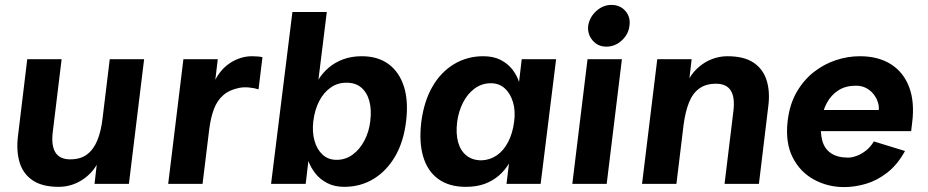

<svg xmlns="http://www.w3.org/2000/svg" viewBox="-20 -749 3781 782"><path d="M567 -508 505 0H365L374 -78Q364 -60 348 -43.5Q332 -27 312 -14.5Q292 -2 268.5 5Q245 12 219 12Q152 12 113 -14.5Q74 -41 60 -87Q46 -133 53 -193L91 -508H231L195 -212Q188 -157 205.5 -128.5Q223 -100 266 -100Q308 -100 334.5 -120Q361 -140 376.5 -177.5Q392 -215 398 -269L427 -508Z M665 0 727 -508H867L857 -424Q867 -444 882 -461.5Q897 -479 916.5 -492Q936 -505 959 -512.5Q982 -520 1007 -520Q1015 -520 1029 -519Q1043 -518 1049 -516L1033 -385Q1019 -390 996 -392.5Q973 -395 954 -391Q914 -383 889 -361Q864 -339 851 -304Q838 -269 832 -221L805 0Z M1277 -425Q1294 -452 1319 -473.5Q1344 -495 1378 -507.5Q1412 -520 1453 -520Q1519 -520 1562.5 -488Q1606 -456 1625 -397Q1644 -338 1634 -255Q1624 -171 1589 -111.5Q1554 -52 1501 -20Q1448 12 1382 12Q1343 12 1313.5 -3Q1284 -18 1265 -42Q1246 -66 1236 -93L1225 0H1084L1171 -700H1311ZM1389 -412Q1355 -412 1327 -392.5Q1299 -373 1280.5 -338Q1262 -303 1256 -255Q1251 -211 1261 -175.5Q1271 -140 1294 -119Q1317 -98 1351 -98Q1387 -98 1416 -119Q1445 -140 1464 -176Q1483 -212 1488 -255Q1494 -303 1484 -338.5Q1474 -374 1450 -393.5Q1426 -413 1389 -412Z M1877 12Q1809 12 1765 -20Q1721 -52 1703.5 -111.5Q1686 -171 1696 -253Q1707 -337 1741.5 -396.5Q1776 -456 1829.5 -488Q1883 -520 1948 -520Q1990 -520 2019 -505Q2048 -490 2066.5 -466.5Q2085 -443 2094 -415L2105 -508H2245L2182 0H2043L2053 -83Q2037 -56 2012.5 -34.5Q1988 -13 1955 -0.5Q1922 12 1877 12ZM1941 -96Q1975 -97 2003 -116Q2031 -135 2049.5 -170.5Q2068 -206 2074 -253Q2080 -297 2069.5 -332.5Q2059 -368 2036 -389Q2013 -410 1979 -410Q1943 -410 1914 -389Q1885 -368 1866.5 -332.5Q1848 -297 1842 -253Q1836 -205 1846 -169.5Q1856 -134 1880.5 -115Q1905 -96 1941 -96Z M2449.4 -559Q2415 -559 2393.5 -584.5Q2372 -610 2375.6 -643.7Q2381 -679 2408.5 -704Q2436 -729 2470.2 -729Q2506 -729 2527.5 -704Q2549 -679 2543.6 -643.7Q2540 -610 2512.7 -584.5Q2485.3 -559 2449.4 -559ZM2311 0 2373 -508H2513L2451 0Z M2595 0 2657 -508H2797L2788 -430Q2798 -448 2814 -464.5Q2830 -481 2850 -493.5Q2870 -506 2894 -513Q2918 -520 2943 -520Q3010 -520 3049 -494Q3088 -468 3102.5 -421.5Q3117 -375 3109 -315L3071 0H2931L2967 -296Q2974 -352 2956.5 -380Q2939 -408 2896 -408Q2855 -408 2828 -388.5Q2801 -369 2786 -331Q2771 -293 2764 -239L2735 0Z M3418 13Q3351 13 3294.5 -18Q3238 -49 3208 -109Q3178 -169 3188 -256Q3196 -324 3224.5 -373.5Q3253 -423 3294.5 -455.5Q3336 -488 3384.5 -504Q3433 -520 3482 -520Q3557 -520 3608.5 -487.5Q3660 -455 3683 -394Q3706 -333 3695 -248L3691 -215H3288L3298 -301H3559Q3561 -314 3556 -331Q3551 -348 3539.5 -363.5Q3528 -379 3509.5 -389.5Q3491 -400 3466 -400Q3424 -400 3394.5 -381Q3365 -362 3347.5 -329.5Q3330 -297 3325 -256Q3320 -210 3329 -176.5Q3338 -143 3364.5 -125Q3391 -107 3435 -107Q3450 -107 3470 -114.5Q3490 -122 3508.5 -137Q3527 -152 3539 -173L3666 -134Q3636 -79 3594.5 -46.5Q3553 -14 3507.5 -0.5Q3462 13 3418 13Z"/></svg>

Font: Inclusive Sans
Style: Italic
Weight: 400
Italic angle: -7°
Designer: Olivia King
Foundry: Olivia King
Version: Version 2.004